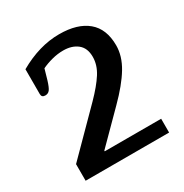

<svg xmlns="http://www.w3.org/2000/svg" viewBox="-161 -824 914 952"><g transform="rotate(-30 295.5 -347.5)"><path d="M58 -95 284 -323Q339 -379 367.5 -423.5Q396 -468 396 -515Q396 -565 365 -590Q334 -615 284 -615Q252 -615 219.5 -606.5Q187 -598 160 -585L143 -526Q132 -490 122.5 -478Q113 -466 97 -466Q76 -466 76 -486V-628Q193 -695 307 -695Q411 -695 468 -647.5Q525 -600 525 -506Q525 -445 488 -383.5Q451 -322 377 -248L213 -83V-79H536V0H58Z"/></g></svg>

Font: MaitreeSemiBold
Style: Regular
Weight: 600
Designer: CadsonDemak Team
Foundry: CadsonDemak
Version: Version 1.000